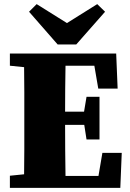

<svg xmlns="http://www.w3.org/2000/svg" viewBox="-20 -912 631 932"><path d="M28 -593V-652H544L551 -482H457L438 -593H298Q297 -538 296.5 -482Q296 -426 296 -370H388L400 -442H463V-235H400L389 -306H296Q296 -240 296.5 -179Q297 -118 298 -58H458L477 -170H571L564 0H28V-59L97 -66Q98 -126 98 -187.5Q98 -249 98 -310V-342Q98 -403 98 -464Q98 -525 97 -586ZM158 -892 305 -800 452 -892 490 -855 350 -696H260L121 -855Z"/></svg>

Font: Source Serif Pro Black
Style: Regular
Weight: 900
Designer: Frank Grießhammer
Foundry: Adobe Systems Incorporated
Version: Version 3.001;hotconv 1.0.111;makeotfexe 2.5.65597